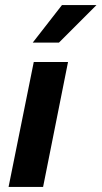

<svg xmlns="http://www.w3.org/2000/svg" viewBox="-20 -742 403 762"><path d="M114 -496H250L151 0H14ZM226 -722H363L214 -573H110Z"/></svg>

Font: mr_Source Sans Pro
Style: Bold Italic
Weight: 700
Italic angle: -11°
Designer: Paul D. Hunt
Foundry: Adobe Systems Incorporated
Version: Version 1.036;July 10, 2024;FontCreator 11.5.0.2430 64-bit